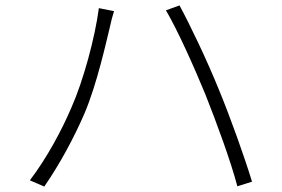

<svg xmlns="http://www.w3.org/2000/svg" viewBox="-20 -705 1040 707"><path d="M243 -309C209 -229 154 -125 90 -41L143 -18C201 -102 253 -199 291 -287C337 -395 371 -550 385 -607C389 -627 394 -645 400 -664L344 -675C330 -567 287 -408 243 -309ZM736 -358C778 -252 830 -111 854 -19L908 -36C882 -122 829 -271 786 -375C741 -486 679 -615 641 -685L591 -667C634 -594 694 -460 736 -358Z"/></svg>

Font: Noto Sans T Chinese Light
Style: Regular
Weight: 300
Designer: Ryoko NISHIZUKA (kana & ideographs); Paul D. Hunt (Latin, Greek & Cyrillic); Wenlong ZHANG (bopomofo); Sandoll Communica
Foundry: Adobe Systems Incorporated
Version: Version 1.000;PS 1;hotconv 1.0.78;makeotf.lib2.5.61930